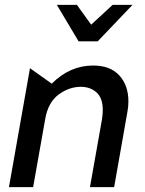

<svg xmlns="http://www.w3.org/2000/svg" viewBox="-20 -774 598 794"><path d="M511 -355Q511 -421 473.5 -462Q436 -503 365 -503Q269 -503 194 -428L104 -492L17 0H117L167 -282Q179 -351 222.5 -383Q266 -415 314 -415Q353 -415 379 -392Q405 -369 405 -319Q405 -302 402 -282L352 0H452L507 -312Q511 -332 511 -355ZM446 -754 357 -672 298 -754H215L305 -603H384L528 -754Z"/></svg>

Font: Geom
Style: Italic
Weight: 400
Italic angle: -10°
Version: Version 1.102